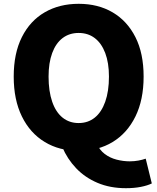

<svg xmlns="http://www.w3.org/2000/svg" viewBox="-20 -778 826 1008"><path d="M393 14Q292 14 215 -32.5Q138 -79 95 -166.5Q52 -254 52 -376Q52 -498 95 -583.5Q138 -669 215 -713.5Q292 -758 393 -758Q495 -758 571.5 -713Q648 -668 691 -583Q734 -498 734 -376Q734 -254 691 -166.5Q648 -79 571.5 -32.5Q495 14 393 14ZM393 -132Q442 -132 477.5 -160.5Q513 -189 532.5 -244Q552 -299 552 -376Q552 -448 532.5 -499.5Q513 -551 477.5 -578Q442 -605 393 -605Q344 -605 308.5 -578Q273 -551 254 -499.5Q235 -448 235 -376Q235 -299 254 -244Q273 -189 308.5 -160.5Q344 -132 393 -132ZM641 210Q558 210 492 182Q426 154 379.5 105Q333 56 307 -6L488 -25Q502 9 529.5 30Q557 51 592 60Q627 69 661 69Q685 69 706.5 65Q728 61 745 55L777 185Q755 196 720 203Q685 210 641 210Z"/></svg>

Font: Noto Sans KR Thin Black
Style: Regular
Weight: 900
Version: Version 2.004-H2;hotconv 1.0.118;makeotfexe 2.5.65603